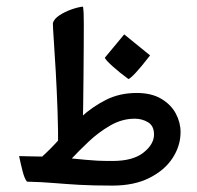

<svg xmlns="http://www.w3.org/2000/svg" viewBox="-20 -562 609 594"><path d="M327.6 12.2Q267.6 12.2 225.3 9.8Q183.1 7.3 146 4.2Q108.9 1 63.5 0Q56.2 -8.3 50 -32Q43.9 -55.7 39.1 -79.1Q55.2 -78.6 67.6 -78.4Q80.1 -78.1 110.4 -77.6Q136.7 -101.1 166 -134Q195.3 -167 230.2 -199.2Q265.1 -231.4 307.6 -252.9Q350.1 -274.4 402.8 -274.4Q448.7 -274.4 479 -256.3Q509.3 -238.3 523.9 -210.7Q538.6 -183.1 538.6 -153.3Q538.6 -110.8 513.9 -73Q489.3 -35.2 442.1 -11.5Q395 12.2 327.6 12.2ZM328.1 -64Q391.1 -64 423.8 -89.8Q456.5 -115.7 456.5 -146Q456.5 -172.4 438.2 -183.6Q419.9 -194.8 397 -194.8Q357.4 -194.8 320.8 -173.6Q284.2 -152.3 253.7 -123.3Q223.1 -94.2 202.1 -71.8Q227.1 -69.3 244.9 -67.6Q262.7 -65.9 281.2 -64.9Q299.8 -64 328.1 -64ZM159.7 -102.1Q160.2 -157.7 158 -219.7Q155.8 -281.7 152.6 -338.6Q149.4 -395.5 146.5 -436.5Q143.6 -477.5 143.6 -490.7Q147.5 -503.9 163.8 -514.6Q180.2 -525.4 200.7 -532.7Q221.2 -540 236.8 -541.5Q238.3 -532.7 238.8 -518.8Q239.3 -504.9 239.3 -486.3Q239.3 -456.1 239 -412.1Q238.8 -368.2 238.3 -321.8Q237.8 -275.4 237.3 -236.3Q236.8 -197.3 236.3 -177.2ZM377.4 -317.4Q350.1 -337.4 328.6 -356.7Q307.1 -376 304.2 -383.3L364.3 -455.6L444.3 -390.6Q416 -354 399.7 -336.7Q383.3 -319.3 377.4 -317.4Z"/></svg>

Font: Harmattan SemiBold
Style: Regular
Weight: 600
Designer: George W. Nuss III and SIL International
Foundry: SIL International
Version: Version 4.000